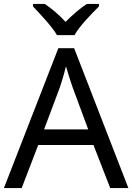

<svg xmlns="http://www.w3.org/2000/svg" viewBox="-20 -964 679 984"><path d="M272 -784H362C386 -829 449 -893 487 -931V-944H425C390 -921 352 -888 316 -852C283 -888 244 -921 209 -944H149V-931C185 -893 246 -829 272 -784ZM545 0H638L360 -717H279L0 0H91L176 -221H459ZM352 -517 432 -301H206L287 -517C295 -540 308 -583 318 -624C325 -599 346 -533 352 -517Z"/></svg>

Font: Noto Sans Mahajani
Style: Regular
Weight: 400
Designer: Monotype Design Team
Foundry: Monotype Imaging Inc.
Version: Version 2.003